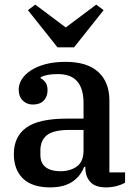

<svg xmlns="http://www.w3.org/2000/svg" viewBox="-20 -800 593 832"><path d="M197 12Q119 12 79.5 -26.5Q40 -65 40 -132Q40 -208 94 -247Q148 -286 270 -286H342V-354Q342 -415 315 -447Q288 -479 230 -479Q181 -479 156 -465V-461Q167 -456 176.5 -443.5Q186 -431 186 -409Q186 -381 169.5 -364Q153 -347 122 -347Q96 -347 78.5 -364.5Q61 -382 61 -412Q61 -435 74.5 -456.5Q88 -478 114 -495Q140 -512 177.5 -522Q215 -532 264 -532Q358 -532 406 -488Q454 -444 454 -365V-53H522V-8Q508 0 486 6Q464 12 439 12Q393 12 371.5 -11.5Q350 -35 350 -72V-77H345Q338 -60 327 -44.5Q316 -29 298.5 -16Q281 -3 256 4.5Q231 12 197 12ZM241 -58Q285 -58 313.5 -79Q342 -100 342 -148V-237H282Q211 -237 183 -214Q155 -191 155 -148V-129Q155 -93 178 -75.5Q201 -58 241 -58ZM101 -756 133 -780 265 -681 397 -780 429 -756 301 -595H229Z"/></svg>

Font: IBM Plex Serif Medm
Style: Regular
Weight: 500
Designer: Mike Abbink, Paul van der Laan, Pieter van Rosmalen
Foundry: Bold Monday
Version: Version 3.001